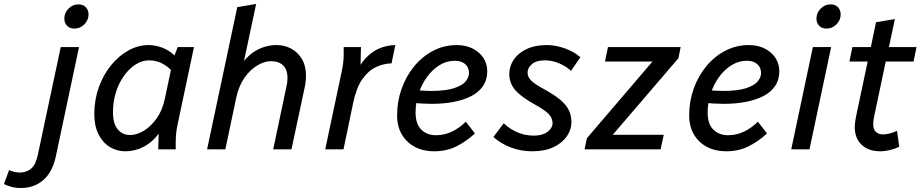

<svg xmlns="http://www.w3.org/2000/svg" viewBox="-170 -752 4636 967"><path d="M-150 175 -124 104Q-113 110 -98.5 113.5Q-84 117 -70 117Q-37 117 -13.5 97.5Q10 78 20 30L136 -515H228L112 32Q95 114 48.5 154.5Q2 195 -66 195Q-91 195 -112.5 189Q-134 183 -150 175ZM154 -658Q154 -687 175 -708.5Q196 -730 225 -730Q249 -730 262.5 -715.5Q276 -701 276 -679Q276 -651 255 -629.5Q234 -608 205 -608Q181 -608 167.5 -622.5Q154 -637 154 -658Z M305 -177Q305 -249 327.5 -312Q350 -375 389 -423Q428 -471 477 -498Q526 -525 578 -525Q613 -525 647 -512Q681 -499 709 -473L725 -515H807L724 -123Q719 -100 717 -78.5Q715 -57 715 -34V0H627L629 -79Q598 -36 554 -13Q510 10 461 10Q418 10 382.5 -12Q347 -34 326 -76Q305 -118 305 -177ZM399 -187Q399 -129 423 -100.5Q447 -72 485 -72Q519 -72 554.5 -93.5Q590 -115 619 -155.5Q648 -196 660 -254L691 -400Q666 -424 639 -436Q612 -448 581 -448Q545 -448 512.5 -427Q480 -406 454 -369.5Q428 -333 413.5 -286Q399 -239 399 -187Z M873 0 1025 -716 1120 -732 1050 -403 1039 -416Q1071 -469 1119 -497Q1167 -525 1224 -525Q1264 -525 1297.5 -506.5Q1331 -488 1351 -454Q1371 -420 1371 -371Q1371 -363 1370.5 -353.5Q1370 -344 1368.5 -334Q1367 -324 1365 -314L1298 0H1206L1272 -313Q1275 -326 1276.5 -337Q1278 -348 1278 -358Q1278 -402 1255.5 -423Q1233 -444 1195 -444Q1162 -444 1126 -422.5Q1090 -401 1061.5 -360.5Q1033 -320 1020 -261L965 0Z M1468 0 1551 -392Q1556 -415 1558.5 -436.5Q1561 -458 1561 -482V-515H1648L1645 -387L1629 -398Q1655 -445 1685 -472Q1715 -499 1749 -511.5Q1783 -524 1821 -525L1802 -433Q1762 -432 1723.5 -414Q1685 -396 1655 -353.5Q1625 -311 1609 -235L1560 0Z M1830 -171Q1830 -241 1852.5 -304.5Q1875 -368 1915.5 -417.5Q1956 -467 2011 -496Q2066 -525 2131 -525Q2176 -525 2210.5 -507.5Q2245 -490 2264.5 -460.5Q2284 -431 2284 -393Q2284 -350 2262.5 -318.5Q2241 -287 2202.5 -267.5Q2164 -248 2113.5 -238.5Q2063 -229 2005 -229Q1981 -229 1954.5 -230.5Q1928 -232 1899 -235L1910 -299Q1936 -297 1958 -295.5Q1980 -294 2000 -294Q2075 -294 2117 -308Q2159 -322 2175.5 -342.5Q2192 -363 2192 -384Q2192 -413 2172.5 -429.5Q2153 -446 2121 -446Q2079 -446 2043 -423.5Q2007 -401 1980 -363.5Q1953 -326 1938 -279.5Q1923 -233 1923 -186Q1923 -128 1951.5 -99.5Q1980 -71 2026 -71Q2069 -71 2107 -89.5Q2145 -108 2176 -139L2222 -80Q2178 -39 2128 -14.5Q2078 10 2016 10Q1962 10 1920 -12Q1878 -34 1854 -74.5Q1830 -115 1830 -171Z M2315 -62 2367 -131Q2399 -101 2437 -85Q2475 -69 2518 -69Q2550 -69 2571 -78.5Q2592 -88 2602.5 -102.5Q2613 -117 2613 -131Q2613 -156 2594.5 -176.5Q2576 -197 2523 -226Q2453 -265 2424 -299.5Q2395 -334 2395 -379Q2395 -418 2417 -451Q2439 -484 2481.5 -504.5Q2524 -525 2583 -525Q2629 -525 2674.5 -508.5Q2720 -492 2753 -464L2706 -395Q2683 -417 2647.5 -432.5Q2612 -448 2574 -448Q2531 -448 2509 -429Q2487 -410 2487 -386Q2487 -365 2504.5 -347Q2522 -329 2570 -303Q2621 -275 2651 -250Q2681 -225 2694.5 -198Q2708 -171 2708 -136Q2708 -100 2685.5 -66.5Q2663 -33 2619 -11.5Q2575 10 2510 10Q2454 10 2403.5 -9Q2353 -28 2315 -62Z M2774 0 2786 -56 3116 -442H2877L2892 -515H3258L3247 -459L2916 -73H3173L3157 0Z M3301 -171Q3301 -241 3323.5 -304.5Q3346 -368 3386.5 -417.5Q3427 -467 3482 -496Q3537 -525 3602 -525Q3647 -525 3681.5 -507.5Q3716 -490 3735.5 -460.5Q3755 -431 3755 -393Q3755 -350 3733.5 -318.5Q3712 -287 3673.5 -267.5Q3635 -248 3584.5 -238.5Q3534 -229 3476 -229Q3452 -229 3425.5 -230.5Q3399 -232 3370 -235L3381 -299Q3407 -297 3429 -295.5Q3451 -294 3471 -294Q3546 -294 3588 -308Q3630 -322 3646.5 -342.5Q3663 -363 3663 -384Q3663 -413 3643.5 -429.5Q3624 -446 3592 -446Q3550 -446 3514 -423.5Q3478 -401 3451 -363.5Q3424 -326 3409 -279.5Q3394 -233 3394 -186Q3394 -128 3422.5 -99.5Q3451 -71 3497 -71Q3540 -71 3578 -89.5Q3616 -108 3647 -139L3693 -80Q3649 -39 3599 -14.5Q3549 10 3487 10Q3433 10 3391 -12Q3349 -34 3325 -74.5Q3301 -115 3301 -171Z M3815 0 3924 -515H4016L3907 0ZM3942 -658Q3942 -687 3963 -708.5Q3984 -730 4013 -730Q4037 -730 4050.5 -715.5Q4064 -701 4064 -679Q4064 -651 4043 -629.5Q4022 -608 3993 -608Q3969 -608 3955.5 -622.5Q3942 -637 3942 -658Z M4108 -442 4123 -515H4216L4242 -640L4337 -656L4307 -515H4446L4431 -442H4291L4232 -163Q4230 -153 4229 -144Q4228 -135 4228 -126Q4228 -100 4241.5 -87.5Q4255 -75 4278 -75Q4294 -75 4312 -80Q4330 -85 4348 -93L4359 -13Q4339 -3 4313 3.5Q4287 10 4263 10Q4205 10 4170 -22.5Q4135 -55 4135 -112Q4135 -125 4137 -138Q4139 -151 4141 -163L4200 -442Z"/></svg>

Font: Radio Canada
Style: Italic
Weight: 400
Italic angle: -12°
Designer: Charles Daoud, Etienne Aubert Bonn, Alexandre Saumier Demers, Jacques Le Bailly
Foundry: Radio-Canada
Version: Version 2.104;gftools[0.9.28.dev5+ged2979d]